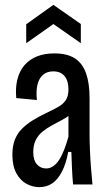

<svg xmlns="http://www.w3.org/2000/svg" viewBox="-20 -760 445 791"><path d="M142 11Q115 11 89.5 -2.5Q64 -16 47.5 -46Q31 -76 31 -123Q31 -158 41 -184Q51 -210 70.5 -229.5Q90 -249 116 -265Q142 -281 174 -296Q199 -308 219 -319Q239 -330 250.5 -346.5Q262 -363 262 -392Q262 -427 246 -446.5Q230 -466 199 -466Q174 -466 157.5 -452Q141 -438 134.5 -412Q128 -386 132 -348L47 -356Q43 -398 51.5 -432.5Q60 -467 80.5 -491Q101 -515 132 -527.5Q163 -540 204 -540Q257 -540 288.5 -519.5Q320 -499 334.5 -458Q349 -417 349 -356V-206Q349 -179 350.5 -142Q352 -105 355 -67.5Q358 -30 361 0H281Q278 -33 276.5 -67Q275 -101 274 -134H261Q252 -85 235 -52.5Q218 -20 195 -4.5Q172 11 142 11ZM170 -66Q186 -66 199.5 -75.5Q213 -85 224 -102Q235 -119 244.5 -143.5Q254 -168 262 -197V-303L292 -316Q285 -299 269 -287Q253 -275 233 -264.5Q213 -254 193 -243Q173 -232 155.5 -218Q138 -204 127.5 -183.5Q117 -163 117 -133Q117 -100 132 -83Q147 -66 170 -66ZM88 -582V-660L200 -740L313 -661V-582L200 -661Z"/></svg>

Font: Bricolage Grotesque 24pt Condensed
Style: Regular
Weight: 400
Width: 3
Designer: Mathieu Triay
Foundry: Atelier Triay
Version: Version 1.001;gftools[0.9.33.dev8+g029e19f]